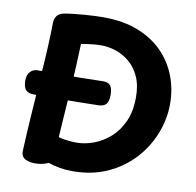

<svg xmlns="http://www.w3.org/2000/svg" viewBox="-86 -854 989 967"><g transform="rotate(10 409.0 -370.5)"><path d="M84.7 -321.8Q61 -321.8 47.2 -335.6Q33.3 -349.4 33.3 -384.8Q33.3 -412.7 48.3 -428.7Q63.2 -444.8 84.7 -444.8Q133.7 -444.6 192.8 -444.6Q251.9 -444.6 311.8 -445.6Q371.7 -446.6 419.7 -447.8Q445.1 -448.8 457.2 -434.4Q469.2 -420.1 469.2 -386.8Q469.2 -353.2 457.2 -339.5Q445.1 -325.8 419.7 -324.8Q370.7 -323.6 311.7 -322.6Q252.7 -321.6 193.2 -321.6Q133.7 -321.6 84.7 -321.8ZM82.7 -32.1Q86.9 -128.3 94 -231.7Q101.1 -335 108.1 -440Q113.1 -506 116.2 -571.2Q119.3 -636.4 120.3 -696.2Q121.1 -715.7 131.2 -729.5Q141.2 -743.3 164.8 -748.9Q182.1 -752.3 208.4 -755.4Q234.7 -758.6 263.9 -760.9Q293.2 -763.3 319.9 -764.4Q346.7 -765.6 365.7 -765.6Q467.7 -765.6 543.4 -735.8Q619.2 -706.1 670 -654.4Q720.8 -602.7 746.4 -535.4Q772.1 -468.1 772.1 -394Q772.1 -317 743.2 -242.5Q714.3 -168 659.1 -107.5Q603.9 -47 525 -11Q446.1 25 346.1 25Q311.2 25 280.5 19.6Q249.8 14.1 222.2 4.8Q206.7 11.1 190.5 15.1Q174.3 19 152.3 19Q123.9 19 102.9 7.8Q81.9 -3.3 82.7 -32.1ZM249 -132.1Q258 -129.1 268.4 -127.1Q278.8 -125.1 290.5 -123.6Q302.2 -122.1 315.3 -121.1Q328.3 -120.1 341.4 -120.1Q384 -120.1 429 -136.8Q474 -153.4 512.1 -187.1Q550.2 -220.8 573.7 -272.8Q597.1 -324.8 597.1 -396.2Q597.1 -459.6 576.7 -503.2Q556.3 -546.9 524 -573.5Q491.7 -600.1 454.1 -612.2Q416.4 -624.3 382 -624.3Q363.3 -624.3 344.9 -622.8Q326.4 -621.3 310 -618.8Q293.6 -616.3 277.6 -613.3Q275.6 -552.3 273.3 -504.6Q271.1 -456.9 268.4 -414.6Q265.7 -372.3 262.4 -330.4Q259.2 -288.6 256.1 -240.8Q253 -193.1 249 -132.1Z"/></g></svg>

Font: Playpen Sans Thai
Style: Regular
Weight: 400
Designer: Sirin Gunkloy, Laura Meseguer, Veronika Burian, José Scaglione
Foundry: TypeTogether
Version: Version 2.000